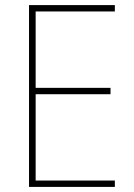

<svg xmlns="http://www.w3.org/2000/svg" viewBox="-20 -734 528 754"><path d="M431 0V-25H120V-364H414V-389H120V-689H431V-714H94V0Z"/></svg>

Font: Noto Sans Gurmukhi SemiCondensed Thin
Style: Regular
Weight: 100
Width: 4
Designer: Jelle Bosma - Monotype Design Team
Foundry: Monotype Imaging Inc.
Version: Version 2.004